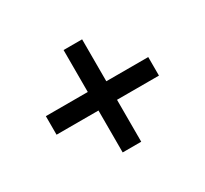

<svg xmlns="http://www.w3.org/2000/svg" viewBox="-110 -765 880 825"><g transform="rotate(-30 330.0 -353.0)"><path d="M284 -307H76V-399H284V-607H376V-399H584V-307H376V-99H284Z"/></g></svg>

Font: Application Medium
Style: Regular
Weight: 500
Designer: Wei Huang
Foundry: Wei Huang
Version: Version 0.012